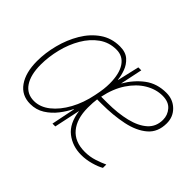

<svg xmlns="http://www.w3.org/2000/svg" viewBox="-105 -769 1009 1009"><g transform="rotate(45 399.5 -264.0)"><path d="M184 10Q120 10 85 -40Q50 -90 50 -175Q50 -236 66.5 -300Q83 -364 115 -418Q147 -472 194.5 -505Q242 -538 304 -538Q347 -538 371.5 -516Q396 -494 407 -463Q418 -432 420 -407H422L450 -528H472L446 -404Q481 -464 530.5 -501Q580 -538 649 -538Q698 -538 731 -506Q764 -474 764 -426Q764 -360 721 -323Q678 -286 606.5 -271Q535 -256 448 -256H416Q414 -244 413 -226.5Q412 -209 412 -191Q412 -108 451 -61.5Q490 -15 565 -15Q602 -15 635.5 -26Q669 -37 692 -48V-23Q670 -10 634 0Q598 10 563 10Q498 10 450.5 -27Q403 -64 392 -146L361 0H340L367 -133H365Q349 -100 323.5 -67Q298 -34 263 -12Q228 10 184 10ZM187 -15Q233 -15 274.5 -48Q316 -81 347 -137.5Q378 -194 392 -264Q399 -298 401.5 -319.5Q404 -341 404 -361Q404 -434 377.5 -473.5Q351 -513 303 -513Q249 -513 207 -483Q165 -453 136 -403.5Q107 -354 92 -294Q77 -234 77 -175Q77 -100 105.5 -57.5Q134 -15 187 -15ZM421 -281H465Q544 -281 605.5 -296Q667 -311 702 -342.5Q737 -374 737 -425Q737 -460 714 -486.5Q691 -513 646 -513Q597 -513 551 -485.5Q505 -458 470.5 -406Q436 -354 421 -281Z"/></g></svg>

Font: Noto Sans Disp Thin
Style: Italic
Weight: 100
Italic angle: -12°
Designer: Monotype Design Team
Foundry: Monotype Imaging Inc.
Version: Version 2.000;GOOG;noto-source:20170915:90ef993387c0